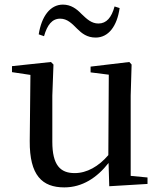

<svg xmlns="http://www.w3.org/2000/svg" viewBox="-20 -798 700 833"><path d="M148 -649 171 -641C185 -690 206 -717 241 -717C272 -717 292 -696 315 -673C335 -653 358 -635 395 -635C451 -635 488 -685 499 -763L477 -770C464 -722 442 -696 407 -696C377 -696 357 -715 333 -738C313 -759 288 -778 253 -778C197 -778 160 -726 148 -649ZM454 10 620 0V-28L547 -35V-383L551 -518L541 -529L373 -509V-484L452 -474L450 -125C408 -76 357 -47 304 -47C242 -47 207 -81 207 -183V-383L212 -518L201 -529L32 -511V-485L112 -473L109 -186C108 -37 163 15 259 15C337 15 401 -27 451 -91Z"/></svg>

Font: Noto Serif CJK SC Medium
Style: Regular
Weight: 500
Designer: Ryoko NISHIZUKA 西塚涼子 (kana & ideographs); Frank Grießhammer (Latin, Greek & Cyrillic); Wenlong ZHANG 张文龙 (bopomofo); San
Foundry: Adobe
Version: Version 2.001;hotconv 1.1.0;makeotfexe 2.6.0